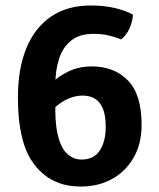

<svg xmlns="http://www.w3.org/2000/svg" viewBox="-20 -667 580 701"><path d="M276.5 14Q228.5 14 195.5 1.2Q162.5 -11.5 142.8 -28Q123 -44.5 113.5 -56Q106.5 -64.5 95.2 -80.8Q84 -97 72.8 -125.5Q61.5 -154 53.5 -199.5Q45.5 -245 45.5 -312.5Q45.5 -416 76.2 -491Q107 -566 166.5 -606.5Q226 -647 311.5 -647Q358.5 -647 398 -638Q437.5 -629 465.5 -613.5Q464 -588.5 452.8 -563.2Q441.5 -538 422 -523Q402.5 -531.5 377.2 -537.5Q352 -543.5 321.5 -543.5Q271 -543.5 240.2 -519.2Q209.5 -495 195.8 -453Q182 -411 182 -357V-261.5Q182 -232.5 185.5 -204.8Q189 -177 196.8 -154Q204.5 -131 216 -115.5Q226 -103 241.2 -93.8Q256.5 -84.5 278 -84.5Q323 -84.5 344.5 -117.8Q366 -151 366 -203Q366 -245.5 355.5 -270.8Q345 -296 326 -307Q307 -318 281.5 -318Q257 -318 232.5 -308Q208 -298 186.2 -279.5Q164.5 -261 147.5 -235L124 -303Q139.5 -334.5 166.8 -362Q194 -389.5 231.8 -407Q269.5 -424.5 315.5 -424.5Q396.5 -424.5 446.8 -373.5Q497 -322.5 497 -211.5Q497 -141.5 467.5 -90.8Q438 -40 388 -13Q338 14 276.5 14Z"/></svg>

Font: Signika SemiBold
Style: Regular
Weight: 600
Designer: Anna Giedry
Foundry: Anna Giedry
Version: Version 2.001